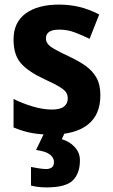

<svg xmlns="http://www.w3.org/2000/svg" viewBox="-20 -576 490 836"><path d="M417 -161Q417 -76 362 -33Q307 10 203 10Q153 10 115 2.5Q77 -5 39 -21V-145Q77 -126 122 -112.5Q167 -99 206 -99Q242 -99 258.5 -112Q275 -125 275 -147Q275 -160 269.5 -171Q264 -182 242 -196Q220 -210 172 -232Q103 -264 71 -300.5Q39 -337 39 -404Q39 -479 92 -517.5Q145 -556 237 -556Q283 -556 325 -546Q367 -536 412 -513L370 -407Q335 -424 304 -435.5Q273 -447 238 -447Q180 -447 180 -409Q180 -397 187 -386.5Q194 -376 215 -363.5Q236 -351 279 -331Q320 -312 351 -290.5Q382 -269 399.5 -238.5Q417 -208 417 -161ZM328 122Q328 179 297 209.5Q266 240 183 240Q145 240 115 232V151Q130 154 149 157Q168 160 182 160Q195 160 205 153.5Q215 147 215 129Q215 111 197.5 97Q180 83 137 77L174 0H263L249 30Q283 40 305.5 64.5Q328 89 328 122Z"/></svg>

Font: Noto Sans Sinhala SemiCondensed
Style: Bold
Weight: 700
Width: 4
Designer: Jelle Bosma - Monotype Design Team
Foundry: Monotype Imaging Inc.
Version: Version 2.006; ttfautohint (v1.8.4.7-5d5b)